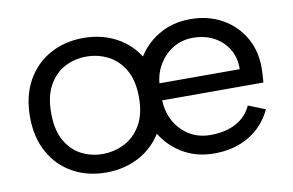

<svg xmlns="http://www.w3.org/2000/svg" viewBox="-60 -612 1104 723"><g transform="rotate(-10 491.5 -250.0)"><path d="M293 7Q222 7 166 -24Q110 -55 78 -112.5Q46 -170 46 -249Q46 -329 78.5 -387Q111 -445 167.5 -476Q224 -507 295 -507Q366 -507 422.5 -476Q479 -445 511.5 -387.5Q544 -330 544 -251Q544 -171 511 -113Q478 -55 421 -24Q364 7 293 7ZM292 -64Q336 -64 375 -83.5Q414 -103 438.5 -144.5Q463 -186 463 -250Q463 -315 439 -356Q415 -397 376.5 -416.5Q338 -436 294 -436Q250 -436 212 -416.5Q174 -397 150.5 -355.5Q127 -314 127 -250Q127 -185 150 -144Q173 -103 210.5 -83.5Q248 -64 292 -64ZM706 7Q636 7 581.5 -27Q527 -61 496 -120Q465 -179 465 -255Q465 -328 496 -385Q527 -442 581 -474.5Q635 -507 704 -507Q772 -507 825.5 -477Q879 -447 909 -394Q939 -341 937 -273Q937 -262 936 -250Q935 -238 934 -224H547Q549 -177 570 -141Q591 -105 625.5 -84.5Q660 -64 704 -64Q762 -64 802.5 -86Q843 -108 861 -149L926 -123Q896 -60 839 -26.5Q782 7 706 7ZM855 -289Q856 -332 836.5 -365Q817 -398 782 -417Q747 -436 701 -436Q661 -436 628 -417Q595 -398 573.5 -364.5Q552 -331 548 -289Z"/></g></svg>

Font: Albert Sans
Style: Regular
Weight: 400
Designer: Andreas Rasmussen
Foundry: a.Foundry
Version: Version 1.025